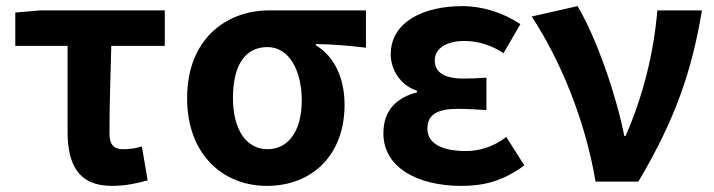

<svg xmlns="http://www.w3.org/2000/svg" viewBox="-20 -594 2335 628"><path d="M346 14C391 14 431 5 463 -4L444 -115C421 -108 403 -106 383 -106C355 -106 338 -118 338 -158C338 -236 341 -340 344 -444H519V-560H112L30 -553V-444H201V-164C201 -55 237 14 346 14Z M853 14C1000 14 1107 -86 1107 -251C1107 -341 1072 -411 1013 -446V-450C1072 -449 1115 -445 1177 -438V-560H860C722 -560 592 -468 592 -273C592 -88 710 14 853 14ZM855 -106C787 -106 742 -168 742 -273C742 -390 788 -440 855 -440C927 -440 967 -361 967 -266C967 -165 923 -106 855 -106Z M1489 14C1562 14 1624 -1 1695 -53L1636 -146C1591 -111 1543 -100 1504 -100C1423 -100 1378 -126 1378 -173C1378 -219 1410 -238 1477 -238C1507 -238 1538 -236 1571 -234V-340C1545 -338 1518 -337 1495 -337C1433 -337 1402 -358 1402 -396C1402 -437 1442 -460 1499 -460C1544 -460 1588 -446 1627 -420L1682 -515C1627 -552 1559 -574 1492 -574C1368 -574 1258 -524 1258 -416C1258 -369 1287 -316 1344 -297V-292C1279 -275 1234 -235 1234 -158C1234 -46 1346 14 1489 14Z M1928 0H2068C2189 -204 2243 -362 2276 -560H2130C2119 -425 2084 -280 2026 -149H2022C1997 -277 1933 -467 1869 -574L1719 -540C1810 -402 1893 -207 1928 0Z"/></svg>

Font: Noto Sans Mono CJK SC
Style: Bold
Weight: 700
Designer: Ryoko NISHIZUKA 西塚涼子 (kana, bopomofo & ideographs); Paul D. Hunt (Latin, Greek & Cyrillic); Sandoll Communications 산돌커뮤니
Foundry: Adobe
Version: Version 2.004;hotconv 1.0.118;makeotfexe 2.5.65603